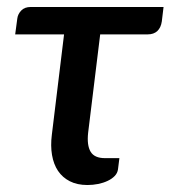

<svg xmlns="http://www.w3.org/2000/svg" viewBox="-20 -526 488 550"><path d="M29.5 -472.5Q31 -485.5 40.8 -495.8Q50.5 -506 68 -506H448.5L443.5 -464.5Q441 -447 430.8 -437.2Q420.5 -427.5 403 -427.5H267L232.5 -146Q228.5 -110 239.5 -91.5Q250.5 -73 280.5 -73H322L318 -41Q316.5 -30 308.5 -21.8Q300.5 -13.5 288.2 -7.8Q276 -2 261 1Q246 4 230.5 4Q201 4 180 -6.8Q159 -17.5 146.2 -36.5Q133.5 -55.5 129 -82Q124.5 -108.5 128.5 -140L163.5 -427.5H23.5Z"/></svg>

Font: Lato Semibold
Style: Italic
Weight: 600
Italic angle: -7°
Designer: Lukasz Dziedzic
Foundry: tyPoland Lukasz Dziedzic
Version: Version 2.006; 2014-01-15